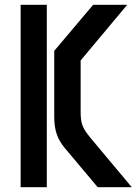

<svg xmlns="http://www.w3.org/2000/svg" viewBox="-20 -780 569 800"><path d="M175 0V-760H66V0ZM360 -202C322 -248 316 -265 316 -317V-528L510 -760H368L206 -568V-294C206 -237 219 -200 251 -162L387 0H529Z"/></svg>

Font: Tekex
Style: Regular
Weight: 400
Designer: NC Empire
Foundry: NC Empire
Version: Version 1.001;hotconv 1.0.109;makeotfexe 2.5.65596